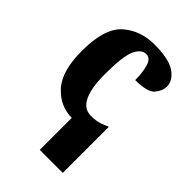

<svg xmlns="http://www.w3.org/2000/svg" viewBox="-233 -642 973 973"><g transform="rotate(45 253.5 -155.5)"><path d="M245 239H410V-90H406Q391 -82 366.5 -74Q342 -66 306 -66Q207 -66 207 -267Q207 -394 228 -440Q249 -486 284 -486Q314 -486 325.5 -446Q337 -406 337 -353Q424 -353 449 -382.5Q474 -412 474 -444Q474 -486 429 -518Q384 -550 279 -550Q178 -550 109.5 -489.5Q41 -429 41 -266Q41 -121 101.5 -55.5Q162 10 248 10H245Z"/></g></svg>

Font: Noto Serif SemiCondensed Extra
Style: Regular
Weight: 800
Width: 4
Designer: Monotype Design Team
Foundry: Monotype Imaging Inc.
Version: Version 1.002